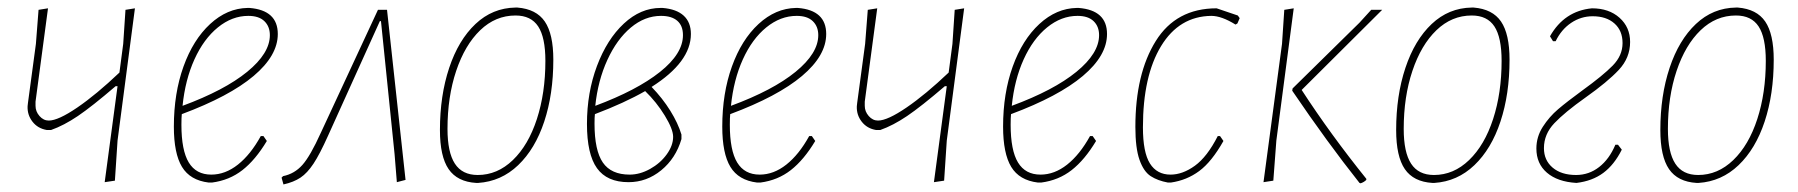

<svg xmlns="http://www.w3.org/2000/svg" viewBox="-20 -478 4758 508"><path d="M337 -456 291 -106 284 0 257 4 291 -250H286Q223 -196 186 -171Q149 -146 115 -134H104Q80 -138 66 -156Q52 -174 53 -197L54 -206L75 -362L82 -452L107 -456L74 -209V-198Q74 -183 84.5 -171Q95 -159 109 -159Q134 -159 184.5 -193.5Q235 -228 296 -286L306 -362L312 -452Z M677 -118 686 -105Q656 -55 621.5 -28Q587 -1 541 5H532Q483 -1 461.5 -36.5Q440 -72 440 -143Q440 -231 465.5 -302Q491 -373 536 -414.5Q581 -456 635 -457H640Q715 -451 715 -388Q715 -331 651 -277Q587 -223 461 -176Q460 -167 460 -148Q460 -80 479.5 -48Q499 -16 539 -16Q576 -16 609.5 -42.5Q643 -69 670 -118ZM463 -198Q574 -239 634 -288Q694 -337 694 -385Q694 -408 679.5 -422Q665 -436 637 -436Q594 -436 556.5 -405.5Q519 -375 494.5 -321Q470 -267 463 -198Z M1053 -2 1030 4 1024 -70 988 -422H985L848 -119Q826 -70 809.5 -45Q793 -20 775 -8Q757 4 730 10L725 -8L729 -12Q759 -18 780 -41.5Q801 -65 829 -127L980 -452H1004Z M1349 -458Q1399 -454 1421.5 -421Q1444 -388 1444 -320Q1444 -229 1420 -156.5Q1396 -84 1351 -41Q1306 2 1245 6H1240Q1190 3 1167 -30.5Q1144 -64 1144 -134Q1144 -225 1168.5 -298.5Q1193 -372 1238 -414.5Q1283 -457 1344 -458ZM1164 -137Q1164 -75 1183.5 -45Q1203 -15 1244 -15Q1296 -15 1337 -54.5Q1378 -94 1400.5 -163Q1423 -232 1423 -317Q1423 -379 1404 -408Q1385 -437 1344 -437Q1291 -437 1250.5 -398Q1210 -359 1187 -290.5Q1164 -222 1164 -137Z M1704 -248Q1733 -218 1753.5 -185Q1774 -152 1783 -122V-110Q1768 -59 1729.5 -27.5Q1691 4 1643 4Q1586 4 1559.5 -33Q1533 -70 1533 -150Q1533 -233 1559.5 -303.5Q1586 -374 1630.5 -415.5Q1675 -457 1728 -457H1733Q1770 -454 1789 -436.5Q1808 -419 1808 -388Q1808 -314 1704 -248ZM1555 -198Q1665 -239 1726 -287.5Q1787 -336 1787 -385Q1787 -410 1772 -423Q1757 -436 1729 -436Q1686 -436 1649 -405Q1612 -374 1587 -319.5Q1562 -265 1555 -198ZM1687 -237Q1633 -206 1554 -176Q1553 -168 1553 -151Q1553 -80 1575 -48Q1597 -16 1646 -16Q1673 -16 1700 -31Q1727 -46 1744 -69.5Q1761 -93 1761 -116Q1761 -136 1739 -172Q1717 -208 1687 -237Z M2128 -118 2137 -105Q2107 -55 2072.5 -28Q2038 -1 1992 5H1983Q1934 -1 1912.5 -36.5Q1891 -72 1891 -143Q1891 -231 1916.5 -302Q1942 -373 1987 -414.5Q2032 -456 2086 -457H2091Q2166 -451 2166 -388Q2166 -331 2102 -277Q2038 -223 1912 -176Q1911 -167 1911 -148Q1911 -80 1930.5 -48Q1950 -16 1990 -16Q2027 -16 2060.5 -42.5Q2094 -69 2121 -118ZM1914 -198Q2025 -239 2085 -288Q2145 -337 2145 -385Q2145 -408 2130.5 -422Q2116 -436 2088 -436Q2045 -436 2007.5 -405.5Q1970 -375 1945.5 -321Q1921 -267 1914 -198Z M2531 -456 2485 -106 2478 0 2451 4 2485 -250H2480Q2417 -196 2380 -171Q2343 -146 2309 -134H2298Q2274 -138 2260 -156Q2246 -174 2247 -197L2248 -206L2269 -362L2276 -452L2301 -456L2268 -209V-198Q2268 -183 2278.5 -171Q2289 -159 2303 -159Q2328 -159 2378.5 -193.5Q2429 -228 2490 -286L2500 -362L2506 -452Z M2871 -118 2880 -105Q2850 -55 2815.5 -28Q2781 -1 2735 5H2726Q2677 -1 2655.5 -36.5Q2634 -72 2634 -143Q2634 -231 2659.5 -302Q2685 -373 2730 -414.5Q2775 -456 2829 -457H2834Q2909 -451 2909 -388Q2909 -331 2845 -277Q2781 -223 2655 -176Q2654 -167 2654 -148Q2654 -80 2673.5 -48Q2693 -16 2733 -16Q2770 -16 2803.5 -42.5Q2837 -69 2864 -118ZM2657 -198Q2768 -239 2828 -288Q2888 -337 2888 -385Q2888 -408 2873.5 -422Q2859 -436 2831 -436Q2788 -436 2750.5 -405.5Q2713 -375 2688.5 -321Q2664 -267 2657 -198Z M3255 -437 3260 -430 3254 -416 3249 -413Q3212 -436 3185 -436Q3100 -435 3052 -356Q3004 -277 3004 -141Q3004 -75 3022.5 -45.5Q3041 -16 3077 -16Q3109 -16 3141.5 -39.5Q3174 -63 3202 -118H3208L3217 -105Q3186 -50 3153 -25.5Q3120 -1 3078 5H3070Q3043 0 3024.5 -12Q3006 -24 2995 -55Q2984 -86 2984 -142Q2984 -283 3038 -369.5Q3092 -456 3199 -456Z M3372 -362 3378 -452 3403 -456 3357 -106 3349 0 3323 4ZM3424 -240Q3500 -123 3595 -5V-2Q3589 4 3580 7L3577 6Q3492 -101 3399 -238L3400 -244L3577 -418L3608 -452H3637Z M3879 -458Q3929 -454 3951.5 -421Q3974 -388 3974 -320Q3974 -229 3950 -156.5Q3926 -84 3881 -41Q3836 2 3775 6H3770Q3720 3 3697 -30.5Q3674 -64 3674 -134Q3674 -225 3698.5 -298.5Q3723 -372 3768 -414.5Q3813 -457 3874 -458ZM3694 -137Q3694 -75 3713.5 -45Q3733 -15 3774 -15Q3826 -15 3867 -54.5Q3908 -94 3930.5 -163Q3953 -232 3953 -317Q3953 -379 3934 -408Q3915 -437 3874 -437Q3821 -437 3780.5 -398Q3740 -359 3717 -290.5Q3694 -222 3694 -137Z M4045 -85Q4045 -116 4062 -142.5Q4079 -169 4102.5 -189Q4126 -209 4167 -239Q4221 -278 4247 -304.5Q4273 -331 4273 -364Q4273 -397 4251.5 -416Q4230 -435 4194 -435Q4163 -435 4137 -417.5Q4111 -400 4096 -369H4089L4081 -382Q4119 -449 4192 -456Q4237 -456 4265 -431Q4293 -406 4293 -367Q4293 -325 4263 -293Q4233 -261 4175 -220Q4120 -181 4092.5 -152Q4065 -123 4065 -86Q4065 -54 4088 -34.5Q4111 -15 4150 -15Q4184 -15 4211 -36Q4238 -57 4254 -95H4261L4271 -82Q4251 -42 4222 -20.5Q4193 1 4151 6Q4101 3 4073 -21Q4045 -45 4045 -85Z M4578 -458Q4628 -454 4650.5 -421Q4673 -388 4673 -320Q4673 -229 4649 -156.5Q4625 -84 4580 -41Q4535 2 4474 6H4469Q4419 3 4396 -30.5Q4373 -64 4373 -134Q4373 -225 4397.5 -298.5Q4422 -372 4467 -414.5Q4512 -457 4573 -458ZM4393 -137Q4393 -75 4412.5 -45Q4432 -15 4473 -15Q4525 -15 4566 -54.5Q4607 -94 4629.5 -163Q4652 -232 4652 -317Q4652 -379 4633 -408Q4614 -437 4573 -437Q4520 -437 4479.5 -398Q4439 -359 4416 -290.5Q4393 -222 4393 -137Z"/></svg>

Font: Luna Sans Thin
Style: Italic
Weight: 250
Italic angle: -7°
Designer: Juan Pablo del Peral
Foundry: Huerta Tipografica
Version: Version 2.001; ttfautohint (v1.5)